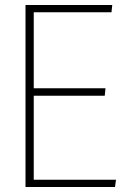

<svg xmlns="http://www.w3.org/2000/svg" viewBox="-20 -748 527 768"><path d="M82 -728H429L426 -699H115V-395H402L399 -365H115V-29H444L440 0H82Z"/></svg>

Font: Murecho Thin ExtraLight
Style: Regular
Weight: 250
Version: Version 1.010